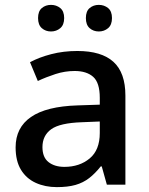

<svg xmlns="http://www.w3.org/2000/svg" viewBox="-20 -757 612 787"><path d="M297 -548Q396 -548 445 -503.5Q494 -459 494 -365V0H418L397 -75H393Q370 -46 345.5 -27Q321 -8 289.5 1Q258 10 213 10Q165 10 126.5 -7.5Q88 -25 66 -61Q44 -97 44 -153Q44 -234 107 -277.5Q170 -321 298 -325L389 -328V-356Q389 -418 362 -442Q335 -466 286 -466Q246 -466 207.5 -453.5Q169 -441 135 -425L103 -502Q140 -522 190 -535Q240 -548 297 -548ZM316 -256Q225 -253 189.5 -227Q154 -201 154 -154Q154 -112 179 -92.5Q204 -73 244 -73Q306 -73 347.5 -107.5Q389 -142 389 -212V-259ZM136 -683Q136 -711 151.5 -724Q167 -737 189 -737Q211 -737 227 -724Q243 -711 243 -683Q243 -655 227 -641.5Q211 -628 189 -628Q167 -628 151.5 -641.5Q136 -655 136 -683ZM332 -683Q332 -711 347.5 -724Q363 -737 385 -737Q407 -737 423 -724Q439 -711 439 -683Q439 -655 423 -641.5Q407 -628 385 -628Q363 -628 347.5 -641.5Q332 -655 332 -683Z"/></svg>

Font: Noto Sans Khmer Medium
Style: Regular
Weight: 500
Version: Version 2.003